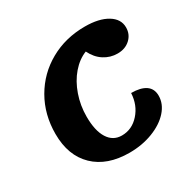

<svg xmlns="http://www.w3.org/2000/svg" viewBox="-141 -743 914 911"><g transform="rotate(-30 315.5 -287.5)"><path d="M58 -228Q58 -334 107 -419Q156 -504 241.5 -552Q327 -600 433 -600Q510 -600 555.5 -572.5Q601 -545 601 -499Q601 -461 574 -436Q547 -411 505 -411Q465 -411 431.5 -432.5Q398 -454 378 -495Q335 -478 300.5 -438Q266 -398 246.5 -342Q227 -286 227 -225Q227 -148 253.5 -106Q280 -64 328 -64Q384 -64 423.5 -108.5Q463 -153 466 -217Q518 -217 545.5 -198Q573 -179 573 -141Q573 -96 539 -58Q505 -20 446.5 2.5Q388 25 319 25Q197 25 127.5 -42Q58 -109 58 -228Z"/></g></svg>

Font: Lemonada SemiBold
Style: Regular
Weight: 600
Designer: Mohamed Gaber (Arabic) Eduardo Tunni (Latin)
Foundry: Kief Type Foundry
Version: Version 3.006